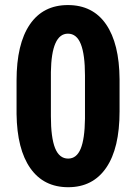

<svg xmlns="http://www.w3.org/2000/svg" viewBox="-20 -741 546 770"><path d="M459.5 -293.9Q459.5 -146.5 406 -68.4Q352.5 9.8 253.4 9.8Q155.3 9.8 101.8 -66.2Q48.3 -142.1 46.4 -283.7V-418Q46.4 -564.9 99.6 -642.8Q152.8 -720.7 252.4 -720.7Q352.1 -720.7 405.3 -643.6Q458.5 -566.4 459.5 -423.3ZM320.8 -438Q320.8 -522 304.2 -564Q287.6 -606 252.4 -606Q186.5 -606 184.1 -452.1V-274.9Q184.1 -189 200.9 -147Q217.8 -105 253.4 -105Q287.1 -105 303.5 -144.3Q319.8 -183.6 320.8 -264.6Z"/></svg>

Font: Roboto Condensed
Style: Bold
Weight: 700
Designer: Google
Version: Version 2.134; 2016